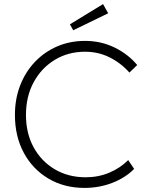

<svg xmlns="http://www.w3.org/2000/svg" viewBox="-20 -909 726 939"><path d="M393 10Q294 10 217 -35.5Q140 -81 96.5 -161.5Q53 -242 53 -347Q53 -425 78.5 -491Q104 -557 150.5 -606Q197 -655 259.5 -682Q322 -709 396 -709Q474 -709 540.5 -676.5Q607 -644 651 -591L613 -554Q570 -602 515 -629Q460 -656 396 -656Q313 -656 247.5 -616Q182 -576 144.5 -506.5Q107 -437 107 -347Q107 -257 144.5 -188.5Q182 -120 248 -81Q314 -42 399 -42Q461 -42 514.5 -64.5Q568 -87 607 -126L636 -83Q594 -40 530 -15Q466 10 393 10ZM338 -761 322 -790 484 -889 509 -844Z"/></svg>

Font: Readex Pro ExtraLight
Style: Regular
Weight: 200
Designer: Bonnie Shaver-Troup, Thomas Jockin
Foundry: Lexend
Version: Version 1.203; ttfautohint (v1.8.3)